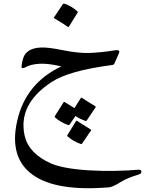

<svg xmlns="http://www.w3.org/2000/svg" viewBox="-20 -520 797 1055"><path d="M633 -226 609 -172Q605 -164 598 -163Q358 -132 263 -69Q76 54 116 228Q139 324 260 378Q327 407 469 416Q540 420 607 419Q674 418 735 413Q751 411 755 417Q759 423 755 430Q753 434 749.5 435.5Q746 437 742 439Q681 457 647 478Q622 494 605.5 501Q589 508 583 509Q289 534 159 440Q28 345 75 142Q122 -63 317 -155Q184 -188 115 -148Q108 -145 103 -146Q98 -147 98 -153Q100 -178 108 -202Q126 -255 204 -259Q243 -261 327 -244Q411 -227 470 -229Q499 -230 535 -233.5Q571 -237 614 -244Q643 -248 633 -226ZM326 -498Q328 -501 334 -500Q374 -486 405 -458Q409 -454 406 -450L359 -374Q356 -369 349 -375Q345 -378 328 -389Q311 -400 279 -419Q274 -422 277 -425ZM362 165Q360 168 354 167Q335 160 317 150Q299 140 283 126Q279 122 282 117L330 41Q332 38 339 43Q342 45 354.5 52.5Q367 60 389 74L424 19Q427 14 434 20Q438 23 455.5 34Q473 45 504 64Q508 67 505 70L456 143Q454 146 449 144Q448 144 448 144Q434 139 420.5 132.5Q407 126 395 117ZM431 269Q429 272 423 271Q404 264 386 254Q368 244 352 230Q348 226 351 221L398 145Q401 141 408 147Q412 150 429.5 161Q447 172 478 191Q483 194 480 197Z"/></svg>

Font: Amiri
Style: Regular
Weight: 400
Designer: Khaled Hosny
Version: Version 0.114